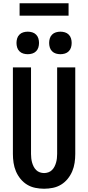

<svg xmlns="http://www.w3.org/2000/svg" viewBox="-20 -1148 540 1176"><path d="M250 8Q223 8 196 2.5Q169 -3 146 -17Q123 -31 105.5 -52.5Q88 -74 77.5 -99Q67 -124 63 -151Q59 -178 59 -205V-735H170V-205Q170 -192 171.5 -178.5Q173 -165 176.5 -152.5Q180 -140 186 -128Q192 -116 201.5 -106.5Q211 -97 224 -92.5Q237 -88 250 -88Q263 -88 276 -92.5Q289 -97 298.5 -106.5Q308 -116 314 -128Q320 -140 323.5 -152.5Q327 -165 328.5 -178.5Q330 -192 330 -205V-735H441V-205Q441 -178 437 -151Q433 -124 422.5 -99Q412 -74 394.5 -52.5Q377 -31 354 -17Q331 -3 304 2.5Q277 8 250 8ZM350 -816Q336 -816 322.5 -820Q309 -824 299 -834Q289 -844 285 -857.5Q281 -871 281 -885Q281 -899 285 -912.5Q289 -926 299 -936Q309 -946 322.5 -950Q336 -954 350 -954Q364 -954 377.5 -950Q391 -946 401 -936Q411 -926 415 -912.5Q419 -899 419 -885Q419 -871 415 -857.5Q411 -844 401 -834Q391 -824 377.5 -820Q364 -816 350 -816ZM150 -816Q136 -816 122.5 -820Q109 -824 99 -834Q89 -844 85 -857.5Q81 -871 81 -885Q81 -899 85 -912.5Q89 -926 99 -936Q109 -946 122.5 -950Q136 -954 150 -954Q164 -954 177.5 -950Q191 -946 201 -936Q211 -926 215 -912.5Q219 -899 219 -885Q219 -871 215 -857.5Q211 -844 201 -834Q191 -824 177.5 -820Q164 -816 150 -816ZM100 -1052V-1128H400V-1052Z"/></svg>

Font: Iosevka SS18
Style: Bold
Weight: 700
Monospace: yes
Designer: Belleve Invis
Foundry: Belleve Invis
Version: Version 25.1.1; ttfautohint (v1.8.4)